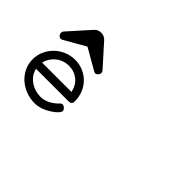

<svg xmlns="http://www.w3.org/2000/svg" viewBox="-104 -1047 1413 1413"><g transform="rotate(45 602.0 -341.0)"><path d="M451.7 -111.8Q462.4 -124 473.6 -124Q479 -124 485.1 -120.8Q491.2 -117.7 496.3 -113Q501.5 -108.4 504.9 -102.5Q508.3 -96.7 508.3 -90.8Q508.3 -80.1 498 -67.9Q487.8 -55.7 473.1 -43.9Q458.5 -32.2 442.4 -22.5Q426.3 -12.7 414.6 -6.8Q364.7 16.6 322.8 16.6Q272 16.6 228 -0.5Q184.1 -17.6 151.6 -47.1Q119.1 -76.7 100.3 -116.7Q81.5 -156.7 81.5 -202.6Q81.5 -247.1 99.4 -286.9Q117.2 -326.7 147.9 -356.7Q178.7 -386.7 219.7 -404.1Q260.7 -421.4 307.1 -421.4Q352.1 -421.4 391.1 -404.5Q430.2 -387.7 459 -358.4Q487.8 -329.1 504.2 -289.1Q520.5 -249 520.5 -202.6Q520.5 -170.4 488.8 -170.4H148.9Q155.3 -142.1 171.4 -119.4Q187.5 -96.7 210.4 -80.6Q233.4 -64.5 262.2 -55.9Q291 -47.4 322.8 -47.4Q336.9 -47.4 353.5 -51.8Q370.1 -56.2 387 -64.2Q403.8 -72.3 420.4 -84.2Q437 -96.2 451.7 -111.8ZM191.9 -312Q158.7 -278.8 148.4 -234.4H454.1Q448.2 -263.2 434.8 -286.1Q421.4 -309.1 401.9 -325Q382.3 -340.8 358.2 -349.4Q334 -357.9 307.1 -357.9Q239.3 -357.9 191.9 -312ZM100.6 -510.3 248 -674.8Q268.6 -697.8 300.5 -697.8Q332.5 -697.8 354 -674.8L501.5 -510.3Q506.3 -504.9 508.8 -500Q511.2 -495.1 511.2 -489.3Q511.2 -481.9 508.3 -475.6Q505.4 -469.2 500.7 -464.6Q496.1 -460 491 -457.3Q485.8 -454.6 481.4 -454.6Q477.1 -454.6 472.7 -456.3Q468.3 -458 462.9 -460.9L301.3 -553.7L139.2 -460.9Q133.8 -458 129.4 -456.3Q125 -454.6 120.6 -454.6Q116.2 -454.6 111.1 -457Q106 -459.5 101.6 -463.9Q97.2 -468.3 94.2 -474.6Q91.3 -481 91.3 -488.3Q91.3 -500.5 100.6 -510.3Z"/></g></svg>

Font: Erica Type
Style: Italic
Weight: 400
Monospace: yes
Designer: Peter Wiegel
Foundry: Peter Wiegel
Version: Version 1.000 2010 initial release